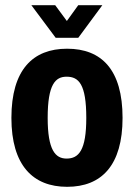

<svg xmlns="http://www.w3.org/2000/svg" viewBox="-20 -710 517 741"><path d="M195 -564H282L375 -690H282L238 -629L193 -690H101ZM239 11C372 11 453 -72 453 -255C453 -441 372 -522 239 -522C107 -522 24 -441 24 -255C24 -72 107 11 239 11ZM237 -98C194 -98 164 -130 164 -255C164 -385 194 -414 237 -414C284 -414 313 -385 313 -255C313 -130 284 -98 237 -98Z"/></svg>

Font: Decalotype
Style: Bold
Weight: 700
Designer: Alfredo Marco Pradil
Foundry: Alfredo Marco Pradil
Version: Version 1.0